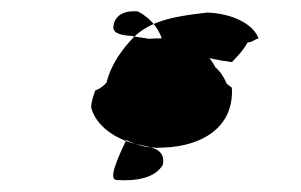

<svg xmlns="http://www.w3.org/2000/svg" viewBox="-20 -429 529 337"><path d="M185 -113C219 -111 252 -116 266 -140C271 -169 244 -171 219 -176C183 -185 149 -207 140 -240C140 -249 143 -258 147 -270C155 -273 163 -279 167 -284C175 -317 196 -345 217 -366C249 -395 293 -401 344 -407C391 -405 426 -385 434 -361C431 -363 421 -353 415 -355C409 -344 400 -333 387 -320C347 -325 303 -338 268 -346C263 -376 245 -397 222 -409C199 -411 181 -403 179 -382C178 -370 194 -367 210 -366C220 -364 229 -363 241 -361C258 -362 277 -362 294 -361C322 -352 345 -336 358 -311C367 -303 373 -294 378 -282C381 -280 384 -277 387 -275C391 -203 331 -172 267 -170C261 -170 255 -169 250 -170C201 -173 166 -203 157 -234C156 -243 159 -253 163 -262C164 -261 246 -284 247 -283C247 -258 154 -113 185 -113Z"/></svg>

Font: Ugly Stick
Style: It
Weight: 400
Designer: Stig
Foundry: Cannot Into Space Fonts
Version: Version 0.99